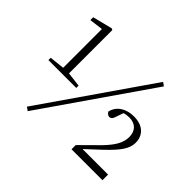

<svg xmlns="http://www.w3.org/2000/svg" viewBox="-164 -970 1233 1233"><g transform="rotate(45 453.0 -353.0)"><path d="M211 26 717 -705 693 -722 187 9ZM583 0H864V-51H632L733 -145C811 -220 845 -266 845 -321C845 -385 803 -433 717 -433C650 -433 592 -400 579 -338C586 -326 596 -318 608 -318C622 -318 632 -328 640 -357L655 -400C671 -405 686 -407 701 -407C759 -407 790 -372 790 -317C790 -266 763 -219 704 -158L583 -38ZM175 -300H326V-321L227 -333V-726L218 -732L82 -698V-672L175 -684V-332L73 -321V-300Z"/></g></svg>

Font: Noto Serif CJK SC ExtraLight
Style: Regular
Weight: 200
Designer: Ryoko NISHIZUKA 西塚涼子 (kana & ideographs); Frank Grießhammer (Latin, Greek & Cyrillic); Wenlong ZHANG 张文龙 (bopomofo); San
Foundry: Adobe
Version: Version 2.001;hotconv 1.1.0;makeotfexe 2.6.0